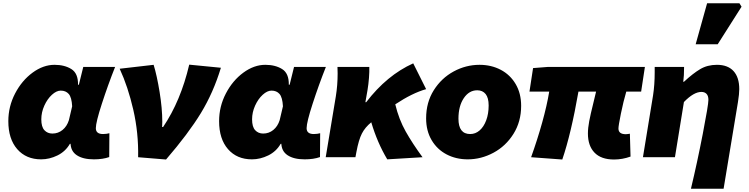

<svg xmlns="http://www.w3.org/2000/svg" viewBox="-20 -963 4590 1176"><path d="M31 -221Q31 -311 72.5 -390.5Q114 -470 179.5 -518Q245 -566 314 -566Q375 -566 417 -540Q459 -514 458 -444H463L490 -553H685Q641 -442 604 -328Q567 -214 567 -178Q567 -142 611 -142Q623 -142 632.5 -143.5Q642 -145 650 -147L649 -1Q610 13 555 13Q488 13 450 -12.5Q412 -38 412 -89V-82H408Q381 -35 332 -11Q283 13 232 13Q140 13 85.5 -49.5Q31 -112 31 -221ZM402 -227 422 -312Q419 -367 401 -387.5Q383 -408 352 -408Q326 -408 298 -382.5Q270 -357 251.5 -316Q233 -275 233 -232Q233 -186 252 -165.5Q271 -145 301 -145Q336 -145 363 -167Q390 -189 402 -227Z M713 -542 921 -566Q941 -501 957.5 -400Q974 -299 974 -217Q974 -195 973 -185H979Q1087 -345 1139 -567L1333 -548Q1287 -396 1210.5 -270.5Q1134 -145 997 14L826 0Q829 -149 796.5 -290.5Q764 -432 713 -542Z M1322 -221Q1322 -311 1363.5 -390.5Q1405 -470 1470.5 -518Q1536 -566 1605 -566Q1666 -566 1708 -540Q1750 -514 1749 -444H1754L1781 -553H1976Q1932 -442 1895 -328Q1858 -214 1858 -178Q1858 -142 1902 -142Q1914 -142 1923.5 -143.5Q1933 -145 1941 -147L1940 -1Q1901 13 1846 13Q1779 13 1741 -12.5Q1703 -38 1703 -89V-82H1699Q1672 -35 1623 -11Q1574 13 1523 13Q1431 13 1376.5 -49.5Q1322 -112 1322 -221ZM1693 -227 1713 -312Q1710 -367 1692 -387.5Q1674 -408 1643 -408Q1617 -408 1589 -382.5Q1561 -357 1542.5 -316Q1524 -275 1524 -232Q1524 -186 1543 -165.5Q1562 -145 1592 -145Q1627 -145 1654 -167Q1681 -189 1693 -227Z M2048 -513Q2048 -541 2047 -553H2242Q2243 -525 2240 -486Q2237 -447 2231 -411L2218 -337H2223Q2349 -502 2511 -575L2590 -417Q2505 -393 2401 -324Q2423 -232 2465 -157.5Q2507 -83 2568 0L2352 13Q2291 -89 2254 -214Q2216 -183 2196.5 -145Q2177 -107 2163 -32L2157 0H1975L2037 -373Q2048 -441 2048 -513Z M2590 -238Q2590 -336 2637 -410.5Q2684 -485 2759 -525.5Q2834 -566 2917 -566Q2989 -566 3047 -535.5Q3105 -505 3138.5 -448Q3172 -391 3172 -315Q3172 -218 3125 -143Q3078 -68 3002.5 -27.5Q2927 13 2845 13Q2773 13 2715 -17.5Q2657 -48 2623.5 -105Q2590 -162 2590 -238ZM2973 -317Q2973 -364 2954.5 -387Q2936 -410 2903 -410Q2853 -410 2820.5 -361.5Q2788 -313 2788 -236Q2788 -142 2860 -142Q2892 -142 2917.5 -164Q2943 -186 2958 -226Q2973 -266 2973 -317Z M3581 -145Q3581 -179 3589 -221Q3597 -263 3614 -331L3631 -402H3523Q3478 -144 3424 14L3233 0Q3272 -109 3301 -213Q3330 -317 3344 -402H3223L3245 -546L3335 -553H3930L3907 -402H3816Q3798 -341 3783 -267Q3768 -193 3768 -176Q3768 -141 3813 -141Q3819 -141 3825 -142Q3831 -143 3838 -144L3842 -4Q3792 14 3741 14Q3662 14 3621.5 -28Q3581 -70 3581 -145Z M4319 -351Q4319 -376 4307.5 -388Q4296 -400 4276 -400Q4229 -400 4169 -338L4114 0H3918L3980 -379Q3990 -444 3990 -520V-553H4170Q4170 -498 4165 -462H4169Q4224 -513 4268.5 -539.5Q4313 -566 4371 -566Q4438 -566 4473 -527.5Q4508 -489 4508 -417Q4508 -388 4500 -338L4412 193H4212Q4250 35 4284.5 -143Q4319 -321 4319 -351ZM4311 -943H4509L4522 -922L4376 -692H4241Z"/></svg>

Font: Nebula Sans Black
Style: Regular
Weight: 900
Italic angle: -9°
Designer: Paul D. Hunt for Adobe (as Source Sans)
Foundry: Nebula Entertainment & Broadcasting LLC
Version: Version 1.010